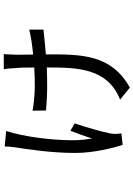

<svg xmlns="http://www.w3.org/2000/svg" viewBox="138 -776 723 1040"><g transform="rotate(-90 500.0 -256.5)"><path d="M859 -383V-460C822 -451 777 -444 724 -439C724 -482 723 -509 723 -520C723 -531 723 -539 724 -546C725 -562 724 -579 727 -598H644C647 -589 650 -559 650 -544C653 -516 654 -474 654 -433C621 -431 588 -430 553 -430C502 -430 447 -437 420 -442L421 -369C460 -366 506 -363 551 -363C588 -363 622 -364 654 -365V-364C654 -201 652 -37 480 32L545 85C726 -16 725 -178 725 -364V-370C776 -374 820 -379 859 -383ZM310 -585 226 -593C226 -580 225 -560 222 -541C211 -469 191 -341 191 -211C191 -110 219 -1 235 46L297 39C296 31 294 16 294 7C294 -1 295 -16 298 -27C306 -68 332 -158 351 -214L311 -237C296 -198 280 -153 269 -120C258 -184 260 -226 260 -233C260 -334 278 -488 310 -585Z"/></g></svg>

Font: Spoqa Han Sans Neo
Style: Regular
Weight: 400
Designer: [Spoqa Han Sans Neo] Dong-huui Kim ___ Younghwa Kang ___ Yujin Lee ___ [Noto Sans] Ryoko NISHIZUKA ____ (kana & ideograp
Foundry: Spoqa (http://www.spoqa-han-sans.com)
Version: Version 1.100;hotconv 1.0.109;makeotfexe 2.5.65596